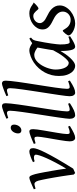

<svg xmlns="http://www.w3.org/2000/svg" viewBox="578 -1360 802 1999"><g transform="rotate(-90 979.5 -361.0)"><path d="M436 -416Q436 -400.4 425.3 -369.6Q414.6 -338.9 389.6 -289.1Q364.7 -239.3 324 -168.2Q283.2 -97.2 223.1 -1Q218.8 1.5 212.9 4.2Q207 6.8 200.7 9.5Q194.3 12.2 188 15.1Q181.6 18.1 176.8 20L161.1 4.9Q157.7 -22.5 152.8 -56.4Q147.9 -90.3 142.3 -126.2Q136.7 -162.1 130.4 -198.2Q124 -234.4 118.2 -266.1Q112.3 -297.9 106.7 -323.2Q101.1 -348.6 97.2 -363.8Q93.3 -377 88.9 -384.8Q84.5 -392.6 79.8 -397Q75.2 -401.4 70.8 -402.6Q66.4 -403.8 62 -403.8Q57.6 -403.8 49.6 -401.9Q41.5 -399.9 33.7 -397.7Q25.9 -395.5 14.2 -392.1L7.8 -410.2Q28.3 -419.4 47.4 -428Q66.4 -436.5 82 -442.9Q97.7 -449.2 109.4 -453.1Q121.1 -457 127 -457Q134.3 -457 139.4 -453.9Q144.5 -450.7 148.7 -443.4Q152.8 -436 157 -424.1Q161.1 -412.1 166 -395Q169.4 -382.8 175 -355.7Q180.7 -328.6 186.8 -294.9Q192.9 -261.2 199.2 -224.9Q205.6 -188.5 210.7 -156.7Q215.8 -125 219 -102.3Q222.2 -79.6 222.2 -73.2Q258.3 -131.8 285.6 -184.1Q313 -236.3 331.3 -277.6Q349.6 -318.8 358.9 -347.7Q368.2 -376.5 368.2 -389.2Q368.2 -398.9 359.9 -404.1Q351.6 -409.2 337.9 -409.2Q329.6 -409.2 319.6 -407.5Q309.6 -405.8 298.8 -401.9L290 -418.9Q303.7 -426.3 319.6 -433.1Q335.4 -439.9 350.6 -445.3Q365.7 -450.7 378.7 -453.9Q391.6 -457 399.9 -457Q417 -457 426.5 -448.2Q436 -439.5 436 -416Z M681.2 -616.2Q681.2 -602.5 677 -589.1Q672.9 -575.7 665 -564.7Q657.2 -553.7 646 -546.9Q634.8 -540 621.1 -540Q606 -540 597.7 -548.8Q589.4 -557.6 589.4 -574.2Q589.4 -587.4 593.8 -600.8Q598.1 -614.3 606 -625.5Q613.8 -636.7 624.8 -643.8Q635.7 -650.9 649.4 -650.9Q664.6 -650.9 672.9 -641.8Q681.2 -632.8 681.2 -616.2ZM668 -35.2Q645 -21.5 626.7 -11.2Q608.4 -1 593.3 6.1Q578.1 13.2 565.9 16.6Q553.7 20 543 20Q526.4 20 516.6 4.6Q506.8 -10.7 506.8 -37.1Q506.8 -51.8 510.5 -78.9Q514.2 -106 519.5 -138.9Q524.9 -171.9 531.2 -207.8Q537.6 -243.7 543 -276.1Q548.3 -308.6 552 -333.7Q555.7 -358.9 555.7 -371.1Q555.7 -382.3 554.2 -388.9Q552.7 -395.5 550.3 -398.7Q547.9 -401.9 543.9 -402.8Q540 -403.8 535.6 -403.8Q531.7 -403.8 523.4 -401.9Q515.1 -399.9 507.1 -397.7Q499 -395.5 486.8 -392.1L480 -410.2Q500.5 -419.4 520.8 -428Q541 -436.5 558.6 -442.9Q576.2 -449.2 589.4 -453.1Q602.5 -457 608.9 -457Q622.6 -457 628.2 -447.8Q633.8 -438.5 633.8 -416Q633.8 -401.9 630.1 -374.3Q626.5 -346.7 620.6 -312.5Q614.7 -278.3 608.4 -241Q602.1 -203.6 596.2 -169.4Q590.3 -135.3 586.7 -107.7Q583 -80.1 583 -65.9Q583 -50.8 586.2 -43.9Q589.4 -37.1 597.7 -37.1Q612.8 -37.1 626.7 -41Q640.6 -44.9 660.6 -53.2Z M904.8 -35.2Q880.9 -20 862.5 -9.5Q844.2 1 829.3 7.6Q814.5 14.2 801.8 17.1Q789.1 20 776.9 20Q763.2 20 752.4 5.4Q741.7 -9.3 741.7 -38.1Q741.7 -50.3 745.4 -79.6Q749 -108.9 754.9 -149.4Q760.7 -189.9 768.3 -238.5Q775.9 -287.1 783.7 -337.9Q791.5 -388.7 799.1 -438.5Q806.6 -488.3 812.5 -531.2Q818.4 -574.2 822 -607.2Q825.7 -640.1 825.7 -657.2Q825.7 -668.5 823.5 -675Q821.3 -681.6 817.9 -684.8Q814.5 -688 809.8 -689Q805.2 -689.9 800.8 -689.9Q796.9 -689.9 788.3 -688Q779.8 -686 771.2 -683.3Q762.7 -680.7 750 -676.8L742.7 -695.8Q763.2 -705.1 783.9 -713.4Q804.7 -721.7 822.5 -728Q840.3 -734.4 854 -738.3Q867.7 -742.2 874 -742.2Q887.7 -742.2 895.8 -733.4Q903.8 -724.6 903.8 -702.1Q903.8 -683.1 900.1 -649.4Q896.5 -615.7 890.6 -572.5Q884.8 -529.3 877 -479.7Q869.1 -430.2 861.3 -379.4Q853.5 -328.6 845.7 -279.5Q837.9 -230.5 832 -188.5Q826.2 -146.5 822.5 -114.5Q818.8 -82.5 818.8 -65.9Q818.8 -49.3 823.5 -43.2Q828.1 -37.1 835.9 -37.1Q847.2 -37.1 862.1 -41Q877 -44.9 898.9 -53.2Z M1139.6 -35.2Q1115.7 -20 1097.4 -9.5Q1079.1 1 1064.2 7.6Q1049.3 14.2 1036.6 17.1Q1023.9 20 1011.7 20Q998 20 987.3 5.4Q976.6 -9.3 976.6 -38.1Q976.6 -50.3 980.2 -79.6Q983.9 -108.9 989.7 -149.4Q995.6 -189.9 1003.2 -238.5Q1010.7 -287.1 1018.6 -337.9Q1026.4 -388.7 1033.9 -438.5Q1041.5 -488.3 1047.4 -531.2Q1053.2 -574.2 1056.9 -607.2Q1060.5 -640.1 1060.5 -657.2Q1060.5 -668.5 1058.3 -675Q1056.2 -681.6 1052.7 -684.8Q1049.3 -688 1044.7 -689Q1040 -689.9 1035.6 -689.9Q1031.7 -689.9 1023.2 -688Q1014.6 -686 1006.1 -683.3Q997.6 -680.7 984.9 -676.8L977.5 -695.8Q998 -705.1 1018.8 -713.4Q1039.6 -721.7 1057.4 -728Q1075.2 -734.4 1088.9 -738.3Q1102.5 -742.2 1108.9 -742.2Q1122.6 -742.2 1130.6 -733.4Q1138.7 -724.6 1138.7 -702.1Q1138.7 -683.1 1135 -649.4Q1131.3 -615.7 1125.5 -572.5Q1119.6 -529.3 1111.8 -479.7Q1104 -430.2 1096.2 -379.4Q1088.4 -328.6 1080.6 -279.5Q1072.8 -230.5 1066.9 -188.5Q1061 -146.5 1057.4 -114.5Q1053.7 -82.5 1053.7 -65.9Q1053.7 -49.3 1058.3 -43.2Q1063 -37.1 1070.8 -37.1Q1082 -37.1 1096.9 -41Q1111.8 -44.9 1133.8 -53.2Z M1455.6 -209.5Q1459 -231.9 1463.1 -256.6Q1467.3 -281.2 1471.2 -303.5Q1475.1 -325.7 1478.5 -343.8Q1481.9 -361.8 1483.4 -371.1V-372.1Q1476.1 -377.9 1467.3 -383.8Q1458.5 -389.6 1448.7 -394.5Q1439 -399.4 1428.2 -402.6Q1417.5 -405.8 1405.8 -405.8Q1383.3 -405.8 1363.5 -394.8Q1343.8 -383.8 1326.9 -365.7Q1310.1 -347.7 1296.6 -324.5Q1283.2 -301.3 1273.9 -276.6Q1264.6 -252 1259.5 -228Q1254.4 -204.1 1254.4 -185.1Q1254.4 -153.3 1259.8 -127.9Q1265.1 -102.5 1274.4 -84.5Q1283.7 -66.4 1296.4 -56.6Q1309.1 -46.9 1323.7 -46.9Q1335.4 -46.9 1352.1 -61.5Q1368.7 -76.2 1387 -99.6Q1405.3 -123 1423.3 -152.1Q1441.4 -181.2 1455.6 -209.5ZM1562.5 -411.1 1561.5 -410.2Q1558.1 -403.3 1555.7 -394Q1553.2 -384.8 1550.8 -371.1Q1543.5 -335.9 1536.9 -299.1Q1530.3 -262.2 1525.6 -229.5Q1521 -196.8 1518.3 -171.9Q1515.6 -147 1515.6 -136.2Q1515.6 -108.4 1517.3 -89.4Q1519 -70.3 1522 -58.8Q1524.9 -47.4 1529.3 -42.2Q1533.7 -37.1 1539.6 -37.1Q1549.3 -37.1 1562.7 -39.8Q1576.2 -42.5 1595.7 -50.8L1601.6 -33.2Q1559.1 -5.4 1533 7.3Q1506.8 20 1492.7 20Q1483.9 20 1475.8 13.9Q1467.8 7.8 1461.4 -9Q1455.1 -25.9 1451.4 -55.7Q1447.8 -85.4 1447.8 -132.8Q1435.1 -110.4 1416.7 -83.7Q1398.4 -57.1 1377.4 -33.9Q1356.4 -10.7 1334.2 4.6Q1312 20 1291.5 20Q1275.4 20 1257.1 10.7Q1238.8 1.5 1223.4 -18.8Q1208 -39.1 1197.8 -71Q1187.5 -103 1187.5 -148.9Q1187.5 -187.5 1196.5 -224.4Q1205.6 -261.2 1223.6 -294.9Q1241.7 -328.6 1267.8 -358.2Q1293.9 -387.7 1328.6 -411.1Q1341.8 -419.9 1357.7 -428.2Q1373.5 -436.5 1390.4 -442.9Q1407.2 -449.2 1423.8 -453.1Q1440.4 -457 1455.6 -457Q1465.8 -457 1475.6 -454.3Q1485.4 -451.7 1494.4 -447.3Q1503.4 -442.9 1512.2 -437.5Q1521 -432.1 1528.8 -427.2Q1540 -435.5 1552.5 -443.1Q1564.9 -450.7 1577.6 -457L1587.4 -439.9Q1577.6 -432.1 1571.8 -426Q1565.9 -419.9 1562 -411.1Z M1952.6 -412.1Q1942.9 -400.9 1933.3 -391.8Q1923.8 -382.8 1915.5 -376Q1907.2 -369.1 1900.6 -365.5Q1894 -361.8 1890.6 -361.8Q1884.3 -361.8 1877.2 -370.4Q1870.1 -378.9 1861.1 -388.9Q1852.1 -398.9 1840.1 -407.5Q1828.1 -416 1812 -416Q1798.3 -416 1785.2 -410.9Q1772 -405.8 1761.5 -396.7Q1751 -387.7 1744.4 -374.8Q1737.8 -361.8 1737.8 -346.2Q1737.8 -329.1 1754.2 -310.1Q1770.5 -291 1810.1 -272.9Q1830.1 -263.7 1850.1 -251.5Q1870.1 -239.3 1886 -223.4Q1901.9 -207.5 1911.9 -187.3Q1921.9 -167 1921.9 -141.1Q1921.9 -107.4 1904.5 -77.9Q1887.2 -48.3 1860.1 -26.6Q1833 -4.9 1799.8 7.6Q1766.6 20 1734.9 20Q1711.9 20 1689.5 13.4Q1667 6.8 1649.4 -3.4Q1631.8 -13.7 1620.8 -25.6Q1609.9 -37.6 1609.9 -47.9Q1609.9 -53.2 1615.7 -63.5Q1621.6 -73.7 1629.6 -83.7Q1637.7 -93.8 1646 -101.3Q1654.3 -108.9 1659.7 -108.9Q1663.1 -108.9 1666.7 -102.8Q1670.4 -96.7 1676 -87.6Q1681.6 -78.6 1689.5 -67.9Q1697.3 -57.1 1709 -48.1Q1720.7 -39.1 1736.6 -33Q1752.4 -26.9 1773.9 -26.9Q1791 -26.9 1806.4 -33.4Q1821.8 -40 1833.3 -51Q1844.7 -62 1851.3 -76.9Q1857.9 -91.8 1857.9 -108.9Q1857.9 -127.9 1850.1 -143.3Q1842.3 -158.7 1829.3 -171.1Q1816.4 -183.6 1799.3 -193.8Q1782.2 -204.1 1763.7 -212.9Q1737.8 -225.1 1720.2 -237.3Q1702.6 -249.5 1691.9 -262.2Q1681.2 -274.9 1676.5 -289.1Q1671.9 -303.2 1671.9 -318.8Q1671.9 -349.6 1687 -375Q1702.1 -400.4 1726.1 -418.7Q1750 -437 1779.5 -447Q1809.1 -457 1837.9 -457Q1862.8 -457 1879.9 -451.2Q1897 -445.3 1909.9 -437.5Q1922.9 -429.7 1932.6 -422.4Q1942.4 -415 1952.6 -412.1Z"/></g></svg>

Font: Akkhara
Style: Italic
Weight: 400
Italic angle: -7°
Designer: J. Victor Gaultney
Version: Version 1.00 June 13, 2006, initial release